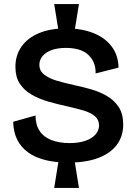

<svg xmlns="http://www.w3.org/2000/svg" viewBox="-20 -801 670 946"><path d="M269 -645 247 -781H369L347 -645ZM247 125 269 -12H347L369 125ZM316 0Q253 0 203 -12.5Q153 -25 118 -50.5Q83 -76 64.5 -113.5Q46 -151 45 -201L155 -232Q155 -186 175.5 -155.5Q196 -125 234.5 -110.5Q273 -96 322 -96Q369 -96 401.5 -107.5Q434 -119 451 -139Q468 -159 468 -183Q468 -211 447.5 -228.5Q427 -246 391.5 -256.5Q356 -267 312 -277Q265 -287 219.5 -300Q174 -313 137 -334Q100 -355 78 -388Q56 -421 56 -472Q56 -529 86 -571.5Q116 -614 171.5 -637.5Q227 -661 306 -661Q383 -661 440.5 -638Q498 -615 530.5 -571.5Q563 -528 564 -468L451 -439Q452 -470 441.5 -493.5Q431 -517 412 -533.5Q393 -550 365.5 -557.5Q338 -565 305 -565Q264 -565 235 -554.5Q206 -544 190 -525Q174 -506 174 -482Q174 -452 197.5 -433.5Q221 -415 259.5 -403.5Q298 -392 344 -382Q386 -373 428.5 -361Q471 -349 507 -328Q543 -307 565 -273.5Q587 -240 587 -187Q587 -130 556 -88Q525 -46 465 -23Q405 0 316 0Z"/></svg>

Font: Bricolage Grotesque SemiBold
Style: Regular
Weight: 600
Designer: Mathieu Triay
Foundry: Atelier Triay
Version: Version 1.000;gftools[0.9.30]